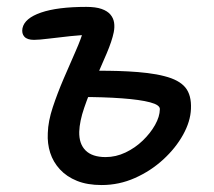

<svg xmlns="http://www.w3.org/2000/svg" viewBox="-20 -520 615 552"><path d="M272.2 12Q231.2 12 201.4 0Q171.6 -12 152.2 -33.1Q132.8 -54.2 124.3 -80.8Q115.8 -107.4 117.4 -137.4Q118.4 -171.6 131.8 -211.9Q145.2 -252.2 162.9 -293.5Q180.6 -334.8 197.3 -372.5Q214 -410.2 221.6 -438.2L241.2 -420Q215.4 -419.6 182.4 -416.1Q149.4 -412.6 120.6 -409Q91.8 -405.4 77.8 -405.4Q58.4 -405.4 50.1 -414.5Q41.8 -423.6 44.6 -438.8Q50.6 -467.6 98 -483.9Q145.4 -500.2 228 -500.2Q255.2 -500.2 272 -494.3Q288.8 -488.4 297.4 -478.2Q306 -468 308 -455.1Q310 -442.2 307 -427.2Q302 -402.4 286.6 -366.2Q271.2 -330 253.3 -289.4Q235.4 -248.8 222.1 -210.1Q208.8 -171.4 207.8 -141.2Q207 -106.2 226.2 -87.3Q245.4 -68.4 283.6 -68.4Q313.2 -68.4 340.9 -81.6Q368.6 -94.8 390.5 -115.9Q412.4 -137 425.8 -160.8Q439.2 -184.6 439.6 -206Q440.2 -218.2 411.6 -225.8Q383 -233.4 330.6 -237.3Q278.2 -241.2 208 -241.2Q191.6 -241.2 184.1 -250.8Q176.6 -260.4 179.4 -276Q183.2 -294.8 198.5 -305.8Q213.8 -316.8 237.2 -316.8Q263 -316.8 291.6 -316.5Q320.2 -316.2 348.8 -314.7Q377.4 -313.2 404 -310Q430.6 -306.8 452.8 -301Q494.8 -290.4 512.8 -268.6Q530.8 -246.8 529 -207Q527.6 -170.8 506.3 -132.5Q485 -94.2 449.3 -61.4Q413.6 -28.6 368 -8.3Q322.4 12 272.2 12Z"/></svg>

Font: Shantell Sans Light
Style: Italic
Weight: 300
Italic angle: -11°
Designer: Stephen Nixon, Anya Danilova, Shantell Martin
Foundry: Arrow Type
Version: Version 1.008;[ac192a2d6]